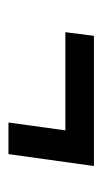

<svg xmlns="http://www.w3.org/2000/svg" viewBox="88 -484 246 463"><g transform="rotate(90 211.5 -253.0)"><path d="M380.9 -356 352.1 -149.9H275.9L294.9 -287.1H58.1L66.9 -356Z"/></g></svg>

Font: Fira Sans Compressed Book
Style: Italic
Weight: 350
Width: 3
Italic angle: -8°
Designer: Carrois Corporate & Edenspiekermann AG
Foundry: Carrois Corporate GbR & Edenspiekermann AG
Version: Version 4.203;PS 004.203;hotconv 1.0.88;makeotf.lib2.5.64775